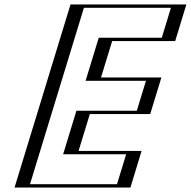

<svg xmlns="http://www.w3.org/2000/svg" viewBox="-20 -845 860 865"><path d="M794.7 -825 744.3 -660H460.3L410.1 -496H682.1L631.7 -331H359.7L308.9 -165H592.9L542.5 0H70.5L322.7 -825ZM775.1 -810 733.9 -675H449.9L390.6 -481H662.6L621.3 -346H349.3L289.4 -150H573.4L532.1 -15H90.1L333.1 -810ZM775.1 -810H333.1L90.1 -15H532.1L573.4 -150H289.4L349.3 -346H621.3L662.6 -481H390.6L449.9 -675H733.9ZM794.7 -825H322.7L70.5 0H542.5L592.9 -165H308.9L359.7 -331H631.7L682.1 -496H410.1L460.3 -660H744.3ZM750.1 -810 708.9 -675H424.9L365.6 -481H637.6L596.3 -346H324.3L264.4 -150H548.4L507.1 -15H115.1L358.1 -810ZM819.7 -825H297.7L45.5 0H567.5L617.9 -165H333.9L384.7 -331H656.7L707.1 -496H435.1L485.3 -660H769.3Z"/></svg>

Font: Hussar Outliner
Style: Obl
Weight: 700
Foundry: Cannot Into Space Fonts
Version: Version 0.92